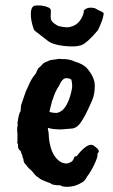

<svg xmlns="http://www.w3.org/2000/svg" viewBox="-20 -655 420 715"><path d="M247 -320Q251 -335 246 -358Q239 -364 227 -364Q212 -364 200 -336Q184 -312 176 -283H175Q164 -241 164 -238Q180 -234 190 -234.5Q200 -235 213 -245Q236 -267 247 -320ZM366 -606Q366 -587 345 -543Q304 -494 282 -486.5Q260 -479 217.5 -484Q175 -489 158 -503Q113 -538 109.5 -540.5Q106 -543 101 -561Q96 -579 95 -593Q93 -627 107 -633Q117 -636 136 -634Q167 -629 169 -618Q170 -612 169 -602Q168 -592 169.5 -584Q171 -576 182 -567.5Q193 -559 202 -557Q211 -555 224.5 -553.5Q238 -552 255 -559.5Q272 -567 282.5 -585.5Q293 -604 292 -616Q303 -627 318.5 -626.5Q334 -626 341 -620Q366 -609 366 -606ZM244 -176 207 -173Q176 -173 158 -179L161 -160Q164 -77 207 -51Q219 -46 227 -46Q235 -46 248 -54Q252 -58 255 -65Q256 -74 265 -73Q306 -125 327 -114Q348 -100 348 -92Q348 -88 343 -83V-77Q343 -67 330.5 -41Q318 -15 304 3Q297 18 286 24Q254 44 218 40Q210 39 207 36Q199 34 195 35L187 34Q178 34 172 30Q162 24 158 24Q132 14 126.5 9Q121 4 117 2Q113 0 98 -19Q85 -30 83 -33Q77 -42 72.5 -46Q68 -50 67 -64Q63 -69 63 -77L59 -85Q59 -92 53 -96Q47 -102 47 -111V-119Q43 -121 45 -131V-157L44 -166V-173Q43 -177 46 -190L45 -199Q46 -200 48 -215Q52 -236 57 -241V-250Q58 -253 58 -258Q58 -263 60.5 -269Q63 -275 76 -314L92 -349Q99 -364 114 -382Q115 -387 122 -400L135 -412Q141 -421 153 -425Q167 -432 174 -432L202 -436Q207 -435 209 -435H222Q244 -433 258 -426Q288 -417 302 -403Q333 -368 333 -336Q333 -304 323 -281Q298 -224 287 -209Q269 -176 244 -176Z"/></svg>

Font: Caveat Brush
Style: Regular
Weight: 400
Designer: Pablo Impallari
Foundry: Creative Lab NY
Version: Version 1.096; ttfautohint (v1.3)